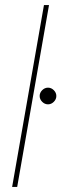

<svg xmlns="http://www.w3.org/2000/svg" viewBox="-20 -740 243 760"><path d="M28 0 154 -720H174L48 0ZM170 -327Q157 -327 147 -337Q137 -347 137 -360Q137 -373 147 -383Q157 -393 170 -393Q183 -393 193 -383Q203 -373 203 -360Q203 -347 193 -337Q183 -327 170 -327Z"/></svg>

Font: DM Sans 18pt Thin
Style: Italic
Weight: 250
Italic angle: -10°
Designer: Colophon Foundry, Jonny Pinhorn
Foundry: Colophon Foundry
Version: Version 4.004;gftools[0.9.30]